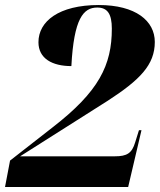

<svg xmlns="http://www.w3.org/2000/svg" viewBox="-41 -744 636 764"><path d="M-21 0H469L522 -226H512L497 -178C484 -134 464 -122 416 -122H39L386 -342C516 -426 575 -486 575 -577C575 -661 499 -724 352 -724C193 -724 112 -659 112 -576C112 -511 167 -481 243 -481C253 -671 291 -714 346 -714C387 -714 404 -688 404 -630C404 -485 353 -380 168 -237L-1 -105Z"/></svg>

Font: Noto Serif Display ExtraBold
Style: Italic
Weight: 800
Italic angle: -12°
Designer: Monotype Design Team
Foundry: Monotype Imaging Inc.
Version: Version 2.009